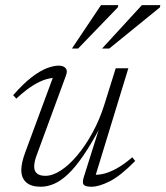

<svg xmlns="http://www.w3.org/2000/svg" viewBox="-20 -700 630 730"><path d="M298.5 -26.5 360 -221.5H363.5Q327.5 -153 296.5 -108Q265.5 -63 238 -37.2Q210.5 -11.5 185 -0.8Q159.5 10 135 10Q98 10 79.5 -6.8Q61 -23.5 61 -53.5Q61 -67.5 65 -85Q69 -102.5 77.5 -125L186.5 -419.5L198.5 -404Q180.5 -405.5 157.5 -399.2Q134.5 -393 106 -375.5Q77.5 -358 42 -325L30 -338Q68.5 -382 100.5 -406.5Q132.5 -431 158.5 -440.8Q184.5 -450.5 203.5 -450.5Q221 -450.5 229.5 -440.8Q238 -431 230.5 -412L120 -111.5Q115 -98.5 112.5 -87.2Q110 -76 110 -67Q110 -49 120.8 -40.2Q131.5 -31.5 152.5 -31.5Q180 -31.5 211.5 -52Q243 -72.5 274 -109.5Q305 -146.5 332 -196Q359 -245.5 377 -303L420 -440.5H468L340 -22L331.5 -36Q348.5 -34 370.5 -38.5Q392.5 -43 420.5 -57.8Q448.5 -72.5 483 -102L494 -88Q438.5 -31.5 397.5 -10.8Q356.5 10 328 10Q304 10 298 2Q292 -6 298.5 -26.5ZM368 -515.5 519.5 -680.5H589.5L588 -672L395.5 -515.5ZM253.5 -515.5 364 -680.5H429.5L428 -672L277 -515.5Z"/></svg>

Font: Newsreader 16pt 16pt Light
Style: Italic
Weight: 300
Italic angle: -17°
Version: Version 1.003